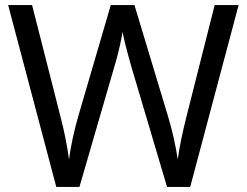

<svg xmlns="http://www.w3.org/2000/svg" viewBox="-20 -734 970 754"><path d="M917 -714 727 0H636L497 -468Q489 -497 481 -526Q473 -555 468 -577.5Q463 -600 461 -609Q460 -596 450.5 -553.5Q441 -511 427 -465L292 0H201L12 -714H106L217 -278Q229 -232 237.5 -189Q246 -146 251 -108Q256 -147 266 -193Q276 -239 289 -283L415 -714H508L639 -280Q653 -234 663 -188.5Q673 -143 678 -108Q683 -145 692 -188.5Q701 -232 713 -279L823 -714Z"/></svg>

Font: Noto Sans Bengali UI
Style: Regular
Weight: 400
Designer: Jelle Bosma - Monotype Design Team
Foundry: Monotype Imaging Inc.
Version: Version 2.003; ttfautohint (v1.8.4.7-5d5b)